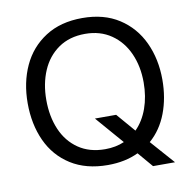

<svg xmlns="http://www.w3.org/2000/svg" viewBox="-89 -861 1015 1015"><g transform="rotate(-10 418.0 -354.0)"><path d="M656 -64 769 64H651L582 -17Q511 17 418 17Q301 17 219.5 -34.5Q138 -86 97 -175.5Q56 -265 56 -378Q56 -489 97 -578Q138 -667 219.5 -719.5Q301 -772 418 -772Q534 -772 615 -719.5Q696 -667 737.5 -577.5Q779 -488 779 -378Q779 -280 748 -198.5Q717 -117 656 -64ZM418 -68Q475 -68 521 -88L392 -237H506L592 -137Q634 -179 656.5 -242Q679 -305 679 -381Q679 -467 648 -536.5Q617 -606 558 -646.5Q499 -687 418 -687Q334 -687 275 -646Q216 -605 186 -535Q156 -465 156 -378Q156 -289 186 -219Q216 -149 275 -108.5Q334 -68 418 -68Z"/></g></svg>

Font: Biryani
Style: Regular
Weight: 400
Designer: Dan Reynolds and Mathieu Réguer
Foundry: Dan Reynolds and Mathieu Réguer
Version: Version 1.004; ttfautohint (v1.1) -l 5 -r 5 -G 72 -x 0 -D la